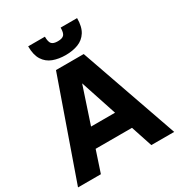

<svg xmlns="http://www.w3.org/2000/svg" viewBox="-209 -1053 1112 1193"><g transform="rotate(-30 346.5 -457.0)"><path d="M1 0 247 -700H446L691 0H527L336 -579H357L165 0ZM116 -153 167 -287H528L580 -153ZM347 -750Q297 -750 257 -765Q217 -780 194 -816Q171 -852 171 -914H291Q291 -876 303.5 -862.5Q316 -849 347 -849Q379 -849 391.5 -862.5Q404 -876 404 -914H522Q522 -852 499 -816Q476 -780 436.5 -765Q397 -750 347 -750Z"/></g></svg>

Font: SUSE Thin ExtraBold
Style: Regular
Weight: 800
Version: Version 1.000